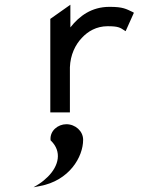

<svg xmlns="http://www.w3.org/2000/svg" viewBox="-20 -476 709 813"><path d="M261 50C225 50 191 78 194 116V118L196 120C243 166 229 226 183 272C172 283 159 294 145 303L122 317L148 312C274 289 332 188 332 116C332 79 299 50 261 50ZM542 -425C514 -438 502 -447 444 -447C367 -447 316 -408 278 -360V-456L193 -396V0H276V-191C278 -244 299 -287 327 -316C352 -343 388 -365 436 -365C481 -365 489 -359 507 -347L512 -344L547 -422Z"/></svg>

Font: Charger Monospace
Style: Regular
Weight: 400
Designer: Jasper
Foundry: Cannot Into Space Fonts
Version: Version 0.980